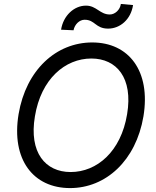

<svg xmlns="http://www.w3.org/2000/svg" viewBox="-20 -955 801 985"><path d="M715.9 -358C754.3 -590.9 640.6 -737.2 453.1 -737.2C268.5 -737.2 113.6 -596.6 75.3 -369.3C36.9 -136.4 150.6 9.9 339.5 9.9C522.7 9.9 677.6 -130.7 715.9 -358ZM159.1 -358C190.3 -549.7 313.9 -654.8 448.9 -654.8C578.1 -654.8 663.4 -555.4 632.1 -369.3C600.9 -177.6 477.3 -72.4 342.3 -72.4C213.1 -72.4 127.8 -171.9 159.1 -358ZM293.3 -802.6 357.2 -799.7C362.9 -829.5 387.1 -853.7 414.1 -853.7C468 -853.7 469.5 -808.2 534.8 -808.2C595.9 -808.2 651.3 -855.1 662.6 -929L600.1 -934.7C595.9 -904.8 570.3 -880.7 543.3 -880.7C492.2 -880.7 475.1 -926.1 421.2 -926.1C360.1 -926.1 304.7 -875 293.3 -802.6Z"/></svg>

Font: Magic Ui Pro
Style: Italic
Weight: 400
Italic angle: -9.39999°
Designer: Stefan Endress, Andreas Faust
Version: Version 1.000;FEAKit 1.0